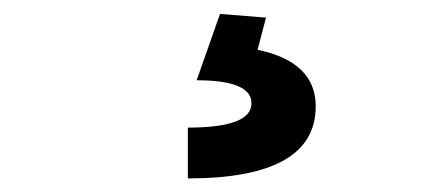

<svg xmlns="http://www.w3.org/2000/svg" viewBox="-20 -23 626 277"><path d="M251 234.4V161.1Q342.8 161.1 342.8 126Q342.8 92.8 263.7 92.8L297.4 -2.9L363.8 2.4L351.6 48.8Q435.5 66.4 435.5 130.4Q435.5 234.4 251 234.4Z"/></svg>

Font: Caskaydia Cove
Style: Regular
Weight: 400
Monospace: yes
Designer: Aaron Bell
Foundry: Saja Typeworks
Version: Version 4.300; ttfautohint (v1.8.3)